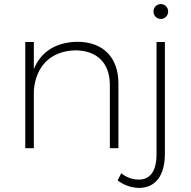

<svg xmlns="http://www.w3.org/2000/svg" viewBox="-20 -727 935 942"><path d="M769 -707C749 -707 733 -691 733 -671C733 -650 749 -634 769 -634C789 -634 805 -650 805 -671C805 -691 789 -707 769 -707ZM561 0V-318C561 -445 486 -522 359 -522C255 -520 181 -474 146 -388V-521H104V0H146V-282C155 -402 229 -477 349 -480C456 -480 519 -417 519 -310V0ZM748 30C748 113 716 155 660 154C630 154 599 143 575 123L557 158C587 181 623 194 661 195C739 195 789 140 789 27V-521H748Z"/></svg>

Font: Montserrat ExtraLight
Style: Regular
Weight: 250
Designer: Julieta Ulanovsky
Foundry: Julieta Ulanovsky
Version: Version 4.000